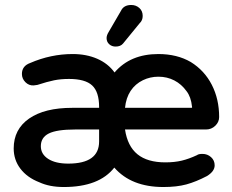

<svg xmlns="http://www.w3.org/2000/svg" viewBox="-20 -733 930 771"><path d="M408 -580Q408 -591 416 -604L466 -690Q477 -713 507 -713Q526 -713 539.5 -701Q553 -689 553 -669Q553 -651 541 -640L474 -558Q464 -546 444 -546Q429 -546 418.5 -555.5Q408 -565 408 -580ZM270 -300H378V-303Q378 -364 350 -390Q322 -416 257 -416Q224 -416 197 -410.5Q170 -405 130 -392L115 -390Q96 -389 82 -403Q68 -417 68 -436Q68 -468 101 -480Q184 -516 272 -516Q327 -516 370.5 -497Q414 -478 440 -442Q503 -516 616 -516Q691 -516 746 -484Q801 -450 830.5 -392.5Q860 -335 860 -263Q860 -243 844.5 -228Q829 -213 807 -213H482Q492 -146 532 -113.5Q572 -81 644 -81Q681 -81 710 -88Q739 -95 771 -110Q777 -115 793 -115Q813 -115 827.5 -102Q842 -89 842 -69Q842 -45 811 -26Q767 -3 728.5 7.5Q690 18 636 18Q507 18 439 -60Q378 18 236 18Q179 18 138 -1Q89 -20 62 -55.5Q35 -91 35 -137Q35 -214 97 -257Q159 -300 270 -300ZM254 -76Q378 -76 378 -165V-213H281Q208 -213 176 -197Q144 -181 144 -146Q144 -114 173.5 -95Q203 -76 254 -76ZM748 -300Q750 -300 751 -301Q752 -302 751 -305Q747 -344 729 -367Q709 -395 680 -410Q651 -425 616 -425Q583 -425 554 -411Q523 -396 504.5 -368Q486 -340 482 -300Z"/></svg>

Font: 寒蝉全圆体 Bold
Style: Regular
Weight: 700
Designer: Warren2060
      Designed by Motoya company      

      [Varela Round]
      Joe Prince(Latin component); Avraham Cornf
Foundry: ChillType
Version: Version 3.200